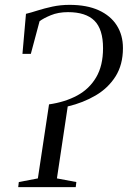

<svg xmlns="http://www.w3.org/2000/svg" viewBox="-20 -771 526 791"><path d="M55 0 57.5 -21 136 -36 182 -341Q248 -350.5 298 -377.5Q348 -404.5 376.2 -452.5Q404.5 -500.5 404.5 -572.5Q404.5 -650.5 369 -685.8Q333.5 -721 260 -721Q220 -721 189.2 -708.2Q158.5 -695.5 143 -683.5L107 -549H72.5L87 -714Q107.5 -719 135 -727.8Q162.5 -736.5 196 -743.8Q229.5 -751 266.5 -751Q337.5 -751 386.5 -728.8Q435.5 -706.5 461 -666.5Q486.5 -626.5 486.5 -573Q486.5 -504.5 456 -456.2Q425.5 -408 374 -377.8Q322.5 -347.5 259 -332.5L214.5 -36L294.5 -21L292 0Z"/></svg>

Font: Merriweather 120pt Light
Style: Italic
Weight: 300
Italic angle: -7.8°
Version: Version 2.101